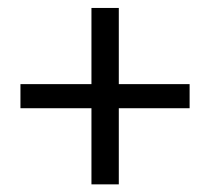

<svg xmlns="http://www.w3.org/2000/svg" viewBox="-20 -555 537 490"><path d="M213.4 -84.5V-278.8H32.2V-340.3H213.4V-534.7H283.2V-340.3H463.9V-278.8H283.2V-84.5Z"/></svg>

Font: Elstob 8pt
Style: Bold
Weight: 700
Designer: Peter S. Baker
Version: Version 1.015